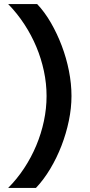

<svg xmlns="http://www.w3.org/2000/svg" viewBox="-20 -720 440 940"><path d="M330 -250Q330 -191 317 -128.5Q304 -66 281 -6.5Q258 53 226 106.5Q194 160 156 200H20Q63 157 98 104Q133 51 157.5 -7.5Q182 -66 195 -127.5Q208 -189 208 -250Q208 -311 195 -372Q182 -433 158 -490.5Q134 -548 99 -601.5Q64 -655 20 -700H162Q199 -661 229.5 -608Q260 -555 282.5 -495.5Q305 -436 317.5 -373Q330 -310 330 -250Z"/></svg>

Font: PT Root UI Bold
Style: Regular
Weight: 700
Designer: Vitaly Kuzmin
Foundry: ParaType Ltd.
Version: Version 2.000G